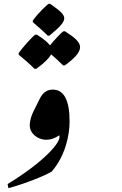

<svg xmlns="http://www.w3.org/2000/svg" viewBox="-20 -919 640 1007"><path d="M230 -732H239C293 -776 317 -802 317 -823C317 -843 296 -862 243 -899H236C227 -895 181 -852 152 -811V-803C159 -797 214 -750 230 -732ZM161 -558H170C212 -588 238 -614 248 -634C267 -618 288 -599 311 -576H320C373 -614 400 -646 400 -671C400 -698 374 -721 321 -755H313C300 -747 265 -709 242 -681C230 -698 208 -715 174 -737H165C149 -727 97 -668 78 -641V-632C104 -611 132 -587 161 -558ZM24 68C113 44 222 0 252 -20C322 -102 345 -208 345 -282C345 -394 315 -449 257 -449C227 -449 205 -434 189 -402L156 -336C143 -309 136 -284 136 -262C136 -220 176 -186 223 -186C245 -186 267 -193 290 -209C292 -208 292 -205 292 -201C292 -172 245 -119 173 -60C129 -25 77 12 20 46Z"/></svg>

Font: Noto Nastaliq Urdu
Style: Regular
Weight: 400
Designer: Monotype Design Team (Patrick Giasson: type design, Kamal Mansour: OpenType code, Glenda Bellarosa). Updated by Simon Co
Foundry: Monotype Imaging Inc., Simon Cozens
Version: Version 3.009